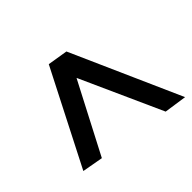

<svg xmlns="http://www.w3.org/2000/svg" viewBox="-130 -671 770 770"><g transform="rotate(45 255.5 -286.0)"><path d="M432 -37 31 -242 45 -328 511 -535 497 -439 149 -282 150 -281 448 -126Z"/></g></svg>

Font: Nunito Sans 7pt Condensed
Style: Bold Italic
Weight: 700
Width: 3
Italic angle: -9°
Designer: Vernon Adams
Foundry: Vernon Adams
Version: Version 3.101;gftools[0.9.27]